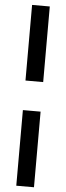

<svg xmlns="http://www.w3.org/2000/svg" viewBox="-67 -837 383 1113"><g transform="rotate(5 124.5 -280.0)"><path d="M73 -366V-806H176V-366ZM73 246V-194H176V246Z"/></g></svg>

Font: Space Grotesk Light Medium
Style: Regular
Weight: 500
Version: Version 2.000